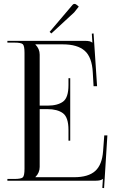

<svg xmlns="http://www.w3.org/2000/svg" viewBox="-20 -929 592 987"><path d="M244 -757 235 -765 353 -904Q357 -909 363 -909Q368 -909 373 -905L385 -895L361 -865ZM341 -206H332V-261Q332 -326 303.5 -347Q275 -368 224 -368H184V-71Q184 -41 162 -19V-18H361Q434 -18 469.5 -50Q505 -82 510 -153L516 -233H532L515 38L506 37L509 -9H508Q499 0 471 0H18V-9H53Q89 -9 97.5 -17.5Q106 -26 106 -62V-657Q106 -693 97.5 -701.5Q89 -710 53 -710H18V-719H417Q445 -719 454 -710H455L452 -756L461 -757L479 -486H461L457 -556Q453 -635 415.5 -668Q378 -701 303 -701H162V-700Q184 -678 184 -648V-386H224Q276 -386 304 -406.5Q332 -427 332 -492V-527H341Z"/></svg>

Font: FoglihtenNo06
Style: Regular
Weight: 500
Designer: gluk (gluksza@wp.pl)
Foundry: gluk (gluksza@wp.pl)
Version: Version 0.76